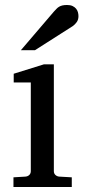

<svg xmlns="http://www.w3.org/2000/svg" viewBox="-20 -753 343 773"><path d="M34.2 0V-39.1L83 -42Q92.3 -43 98.1 -48.8Q104 -54.7 104 -64V-420.9H35.2V-456.1L157.2 -494.1H196.8V-64Q196.8 -54.7 202.9 -48.8Q209 -43 217.8 -42L269 -39.1V0ZM295.9 -688Q295.9 -674.3 289.3 -664.6Q282.7 -654.8 272.9 -647.9L120.6 -550.8H64L196.8 -706.1Q202.6 -712.4 207.5 -717.5Q212.4 -722.7 218.3 -726.1Q224.1 -729.5 231.7 -731.2Q239.3 -732.9 250 -732.9Q263.2 -732.9 272 -728.8Q280.8 -724.6 286.1 -718.3Q291.5 -711.9 293.7 -703.9Q295.9 -695.8 295.9 -688Z"/></svg>

Font: BabelStone Ogham
Style: Regular
Weight: 400
Designer: Andrew West
Foundry: BabelStone
Version: Version 2.02 March 14, 2022